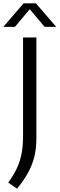

<svg xmlns="http://www.w3.org/2000/svg" viewBox="-54 -966 359 1158"><path d="M49 172 -4.5 135.5Q27 92 46.8 50.8Q66.5 9.5 75.8 -37.5Q85 -84.5 85 -145.5V-740H165.5V-135Q165.5 -74 153.8 -23.8Q142 26.5 116.2 73.8Q90.5 121 49 172ZM-34 -804 88.5 -946H162.5L285 -804H215L117 -920.5H134L36 -804Z"/></svg>

Font: Encode Sans SC Condensed Thin
Style: Regular
Weight: 400
Version: Version 3.002